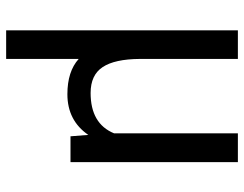

<svg xmlns="http://www.w3.org/2000/svg" viewBox="-102 -466 771 606"><g transform="rotate(90 283.0 -162.5)"><path d="M165.5 -528.3H75.2V203.1H165.5V-25.9Q205.1 9.8 276.9 9.8Q359.9 9.8 405.3 -56.2L409.7 0H491.2V-528.3H400.4V-137.7Q370.1 -63.5 272.9 -63.5Q216.3 -63.5 191.2 -101.6Q166 -139.6 165.5 -219.2Z"/></g></svg>

Font: FAU Chimera
Style: Regular
Weight: 400
Version: Version 1.002;hotconv 1.0.117;makeotfexe 2.5.65602